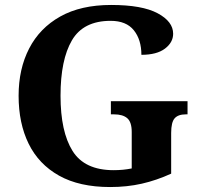

<svg xmlns="http://www.w3.org/2000/svg" viewBox="-20 -744 810 774"><path d="M424 10Q300 10 218 -36Q136 -82 95.5 -164.5Q55 -247 55 -358Q55 -466 97.5 -548.5Q140 -631 223 -677.5Q306 -724 428 -724Q553 -724 615.5 -690.5Q678 -657 678 -608Q678 -573 645 -548Q612 -523 550 -523Q550 -584 519.5 -622Q489 -660 426 -660Q316 -660 270 -581.5Q224 -503 224 -358Q224 -213 272.5 -135.5Q321 -58 438 -58Q477 -58 511 -65V-212Q511 -252 493 -267.5Q475 -283 440 -283H427V-336H736V-283H729Q698 -283 684 -267Q670 -251 670 -208V-44Q611 -17 551.5 -3.5Q492 10 424 10Z"/></svg>

Font: Noto Serif Ethiopic
Style: Bold
Weight: 700
Designer: Monotype Design Team
Foundry: Monotype Imaging Inc.
Version: Version 2.102; ttfautohint (v1.8.4.7-5d5b)